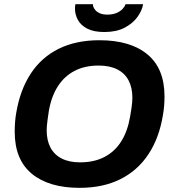

<svg xmlns="http://www.w3.org/2000/svg" viewBox="-20 -892 833 924"><path d="M362.9 12Q215.3 12 133 -55.9Q50.8 -123.9 50.8 -257.7Q50.8 -281.1 52.5 -304Q54.2 -326.9 58.2 -349.3Q76.7 -459.4 127.9 -537.6Q179.1 -615.7 262.2 -657.1Q345.3 -698.4 458.5 -698.4Q607.1 -698.4 689.4 -630.4Q771.7 -562.3 771.7 -428Q771.7 -406.5 770 -384.5Q768.4 -362.5 764.4 -340.3Q746.8 -229.4 694.8 -150.4Q642.9 -71.5 559.3 -29.7Q475.7 12 362.9 12ZM365.5 -110.7Q433 -110.7 482.7 -136.6Q532.4 -162.5 563.3 -211.4Q594.1 -260.3 606 -330Q610.7 -355.7 612.9 -372.3Q615.1 -388.9 616.1 -400.3Q617.1 -411.8 617.1 -421.7Q617.1 -470.2 598.9 -504.9Q580.7 -539.7 544.3 -558.1Q507.9 -576.5 454.4 -576.5Q387.6 -576.5 338.3 -550.6Q289 -524.7 257.9 -475.8Q226.8 -426.9 214.9 -357.2Q211 -331.5 208.8 -314.5Q206.6 -297.6 205.6 -286.5Q204.6 -275.4 204.6 -265.3Q204.6 -217 222.7 -182.3Q240.7 -147.6 276.7 -129.2Q312.7 -110.7 365.5 -110.7ZM482 -737.9Q431.6 -737.9 400.3 -754Q369 -770.2 354.9 -796Q340.8 -821.9 340.8 -850.3Q340.8 -855.3 341.3 -861.1Q341.8 -866.9 342.8 -871.7H427Q427 -868.7 427.7 -865.3Q428.3 -861.9 429.3 -858.9Q432.7 -849.9 440.7 -841.3Q448.8 -832.7 462.3 -827.2Q475.9 -821.7 496.7 -821.7Q522.4 -821.7 541.1 -829.7Q559.7 -837.7 570.6 -849.7Q581.5 -861.7 583.9 -871.7H668.7Q663.5 -840.3 640.9 -809.5Q618.3 -778.7 579 -758.3Q539.8 -737.9 482 -737.9Z"/></svg>

Font: Archivo Variable SemiBold
Style: Italic
Weight: 600
Italic angle: -10°
Designer: Hector Gatti
Foundry: Omnibus-Type
Version: Version 2.001